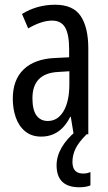

<svg xmlns="http://www.w3.org/2000/svg" viewBox="-20 -567 456 811"><path d="M213 -547Q289 -547 321 -499Q353 -451 353 -362V0H291L279 -74H277Q235 10 154 10Q113 10 86 -12.5Q59 -35 46.5 -71.5Q34 -108 34 -150Q34 -230 80 -274Q126 -318 211 -322L272 -325V-360Q272 -422 255 -451Q238 -480 200 -480Q156 -480 99 -447L73 -508Q136 -547 213 -547ZM225 -263Q117 -257 117 -152Q117 -103 134 -79.5Q151 -56 182 -56Q224 -56 248.5 -97.5Q273 -139 273 -212V-266ZM286 117Q286 166 331 166Q342 166 349.5 164Q357 162 362 160V216Q344 224 315 224Q219 224 219 131Q219 93 240.5 56Q262 19 300 -12L346 0Q312 34 299 61Q286 88 286 117Z"/></svg>

Font: Noto Sans Hebrew ExtraCondensed
Style: Regular
Weight: 400
Width: 2
Designer: Monotype Design Team
Foundry: Monotype Imaging Inc.
Version: Version 2.004; ttfautohint (v1.8.4.7-5d5b)